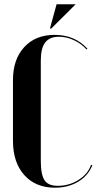

<svg xmlns="http://www.w3.org/2000/svg" viewBox="-20 -873 454 903"><path d="M221.2 -738.8H214.8L246.1 -853H335.9ZM41 -210.9V-497.1Q41 -593.8 94 -651.4Q147 -709 236.8 -709Q332 -709 391.1 -644L387.2 -640.1Q361.8 -668.5 327.1 -684.3Q292.5 -700.2 256.8 -700.2Q213.4 -700.2 192.6 -673.1Q171.9 -646 171.9 -588.9V-117.2Q171.9 -51.3 189.5 -25.1Q207 1 252 1Q305.2 1 349.6 -27.1Q394 -55.2 408.2 -98.1L414.1 -95.2Q394 -45.9 347.2 -18.1Q300.3 9.8 238.8 9.8Q147.5 9.8 94.2 -49.6Q41 -108.9 41 -210.9Z"/></svg>

Font: Moniqa Black Display
Style: Regular
Weight: 900
Designer: Rajesh Rajput
Foundry: Rajesh Rajput
Version: Version 1.000